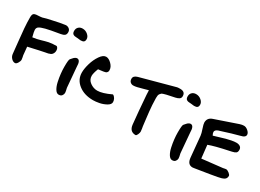

<svg xmlns="http://www.w3.org/2000/svg" viewBox="-30 -1548 3463 2555"><g transform="rotate(30 1701.5 -271.0)"><path d="M490 -222 487 -219Q476 -216 463.5 -213.5Q451 -211 431 -207.5Q411 -204 347 -190Q283 -176 187 -154Q198 -37 199 -29Q200 -23 205 -0.5Q210 22 210 34Q210 57 192 86.5Q174 116 154 116Q124 116 98 88.5Q72 61 69 23Q64 -34 51.5 -145Q39 -256 32 -345Q25 -434 25 -513Q25 -561 46.5 -573.5Q68 -586 140 -587Q153 -587 167.5 -590.5Q182 -594 200 -600Q218 -606 228 -608Q252 -613 305 -625Q358 -637 398.5 -645Q439 -653 477 -658Q482 -660 493 -660Q522 -660 543.5 -642Q565 -624 565 -592Q565 -559 546 -544Q527 -529 490 -523Q327 -496 276 -482Q211 -465 187 -448.5Q163 -432 163 -400Q163 -374 184 -296Q252 -305 305.5 -321.5Q359 -338 405 -348Q451 -358 524 -358Q550 -341 550 -301Q550 -272 533.5 -249Q517 -226 490 -222Z M705 -588H699Q662 -588 642.5 -601Q623 -614 623 -650Q623 -687 646.5 -709.5Q670 -732 708 -732Q753 -732 788 -702Q823 -672 823 -635Q823 -607 808.5 -594.5Q794 -582 760 -582Q747 -582 705 -588ZM868 190Q836 190 811.5 150Q787 110 774 50.5Q761 -9 755 -65Q749 -121 749 -167Q749 -279 762 -292Q765 -295 779 -311.5Q793 -328 799 -333.5Q805 -339 817.5 -346Q830 -353 842 -353Q893 -353 893 -250Q911 -46 919 56Q932 108 932 127Q932 149 916.5 169.5Q901 190 868 190Z M1286 -113Q1364 -113 1494 -175Q1517 -164 1531.5 -138.5Q1546 -113 1546 -86Q1546 -49 1496.5 -22Q1447 5 1394 15Q1341 25 1301 25Q1165 25 1077 -44Q989 -113 989 -222Q989 -281 1012 -360Q1035 -439 1078 -501.5Q1121 -564 1166 -564Q1207 -564 1250 -521Q1293 -478 1293 -429Q1293 -415 1288 -405Q1283 -395 1276.5 -389.5Q1270 -384 1255 -380Q1240 -376 1228.5 -374.5Q1217 -373 1193.5 -370Q1170 -367 1154 -365Q1124 -289 1124 -248Q1124 -188 1175.5 -150.5Q1227 -113 1286 -113Z M1883 -392 1880 -462Q1857 -456 1806.5 -441.5Q1756 -427 1723.5 -419.5Q1691 -412 1666 -412Q1641 -412 1621.5 -429Q1602 -446 1602 -480Q1602 -525 1664 -542Q1750 -566 1925 -613Q2100 -660 2186 -684Q2201 -687 2232 -687Q2310 -687 2310 -618Q2310 -589 2289.5 -575Q2269 -561 2233 -553Q2205 -547 2166.5 -539Q2128 -531 2112.5 -527.5Q2097 -524 2074.5 -517Q2052 -510 2044 -503.5Q2036 -497 2027 -485Q2018 -473 2015.5 -458Q2013 -443 2013 -420Q2013 -372 2017 -314.5Q2021 -257 2025.5 -216.5Q2030 -176 2038 -108.5Q2046 -41 2050 -8Q2051 -2 2056 26.5Q2061 55 2061 70Q2061 88 2049.5 114.5Q2038 141 2024 144Q1932 144 1921 42Q1902 -137 1883 -392Z M2449 -588H2443Q2406 -588 2386.5 -601Q2367 -614 2367 -650Q2367 -687 2390.5 -709.5Q2414 -732 2452 -732Q2497 -732 2532 -702Q2567 -672 2567 -635Q2567 -607 2552.5 -594.5Q2538 -582 2504 -582Q2491 -582 2449 -588ZM2612 190Q2580 190 2555.5 150Q2531 110 2518 50.5Q2505 -9 2499 -65Q2493 -121 2493 -167Q2493 -279 2506 -292Q2509 -295 2523 -311.5Q2537 -328 2543 -333.5Q2549 -339 2561.5 -346Q2574 -353 2586 -353Q2637 -353 2637 -250Q2655 -46 2663 56Q2676 108 2676 127Q2676 149 2660.5 169.5Q2645 190 2612 190Z M2901 -411Q2901 -393 2917 -363Q2942 -370 2999 -387.5Q3056 -405 3088 -414Q3120 -423 3163.5 -431.5Q3207 -440 3240 -440Q3274 -440 3297 -424Q3320 -408 3320 -375Q3320 -342 3302.5 -328.5Q3285 -315 3247 -307L3216 -300Q3004 -256 2916 -222L2938 -23Q3165 -48 3252 -58Q3258 -59 3273.5 -62.5Q3289 -66 3295 -66Q3317 -66 3344.5 -44Q3372 -22 3372 -6Q3372 35 3340 53Q3308 71 3248 81Q3200 90 3145 99Q3090 108 3023.5 118.5Q2957 129 2920 135Q2908 138 2895 138Q2818 138 2808 39Q2802 -14 2793 -121Q2784 -228 2778 -281Q2775 -313 2754 -374Q2733 -435 2733 -459Q2733 -531 2804 -556Q3092 -656 3151 -675Q3184 -686 3213 -686Q3245 -686 3277 -658Q3309 -630 3309 -601Q3309 -584 3297 -572.5Q3285 -561 3271.5 -556Q3258 -551 3235 -545Q3139 -521 2963 -464L2949 -460Q2901 -443 2901 -411Z"/></g></svg>

Font: Because We Learn
Style: Regular
Weight: 400
Designer: Liz Wetzel, Aaron Williamson, Russ McMullin
Foundry: Red Hat
Version: Version 1.000